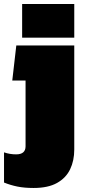

<svg xmlns="http://www.w3.org/2000/svg" viewBox="-20 -700 424 954"><path d="M90 -513V-680H349V-513ZM147 234Q101 234 66.5 227Q32 220 0 207V57Q29 67 60 67Q107 67 107 27V-300H41L61 -474H349V43Q349 98 328.5 141Q308 184 263.5 209Q219 234 147 234Z"/></svg>

Font: Boz Display
Style: Regular
Weight: 900
Version: Version 2.000; ttfautohint (v1.8.3)